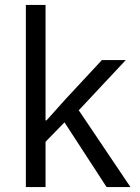

<svg xmlns="http://www.w3.org/2000/svg" viewBox="-20 -760 567 780"><path d="M85 -740H165V-271H169L248 -359L394 -516H491L300 -312L510 0H413L242 -263L165 -184V0H85Z"/></svg>

Font: IBM Plex Sans Hebrew
Style: Regular
Weight: 400
Designer: Mike Abbink, Paul van der Laan, Pieter van Rosmalen, Yanek Iontef
Foundry: Bold Monday
Version: Version 1.2